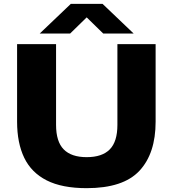

<svg xmlns="http://www.w3.org/2000/svg" viewBox="-20 -970 900 1000"><path d="M431.5 10Q303 10 223.2 -30.5Q143.5 -71 106.2 -148.2Q69 -225.5 69 -336V-740H272V-319.5Q272 -232.5 311.8 -192Q351.5 -151.5 431.5 -151.5Q512 -151.5 551.8 -192Q591.5 -232.5 591.5 -319.5V-740H790.5V-336Q790.5 -170.5 706 -80.2Q621.5 10 431.5 10ZM187 -795.5 349 -950H514L676 -795.5H517.5L431.5 -879.5L345.5 -795.5Z"/></svg>

Font: Encode Sans Expanded ExtraBold
Style: Regular
Weight: 800
Width: 7
Designer: Multiple Designers
Foundry: Impallari Type
Version: Version 3.000; ttfautohint (v1.8.3) -l 8 -r 50 -G 200 -x 14 